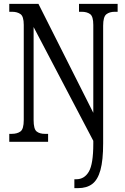

<svg xmlns="http://www.w3.org/2000/svg" viewBox="-20 -734 648 994"><path d="M365 240V194H375Q417 194 440 154.5Q463 115 463 10V-5L154 -594V-113Q154 -66 169.5 -53.5Q185 -41 213 -41H229V0H28V-41H40Q69 -41 86 -53.5Q103 -66 103 -113V-605Q103 -649 86 -661Q69 -673 43 -673H28V-714H179L463 -150V-605Q463 -649 446.5 -661Q430 -673 403 -673H389V-714H589V-673H574Q547 -673 530.5 -660Q514 -647 514 -601V8Q514 96 500 146.5Q486 197 457.5 218.5Q429 240 384 240Z"/></svg>

Font: Noto Serif Thai ExtraCondensed
Style: Regular
Weight: 400
Width: 2
Designer: Monotype Design Team
Foundry: Monotype Imaging Inc.
Version: Version 2.002; ttfautohint (v1.8.4.7-5d5b)